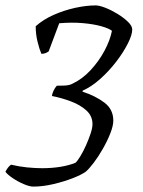

<svg xmlns="http://www.w3.org/2000/svg" viewBox="-54 -585 529 710"><path d="M69 105Q55 105 33 95.5Q11 86 -8 73Q-27 60 -34 50Q-24 31 -13 24Q16 31 46 34Q76 37 102 37Q137 37 168.5 32Q200 27 225 17Q232 11 243 -7Q254 -25 264 -47.5Q274 -70 281 -91Q288 -112 288 -126Q288 -156 265.5 -176.5Q243 -197 208.5 -210Q174 -223 138 -230Q139 -239 144 -249.5Q149 -260 156 -268Q164 -268 182 -268.5Q200 -269 211 -274Q250 -292 281 -325.5Q312 -359 332.5 -397.5Q353 -436 360 -471Q349 -480 320.5 -488Q292 -496 252 -499.5Q212 -503 165 -499L126 -395Q122 -392 115.5 -389Q109 -386 99 -386Q92 -402 85 -430Q78 -458 78 -488Q106 -513 144.5 -530Q183 -547 224 -556Q265 -565 300 -565Q313 -565 335 -556.5Q357 -548 380 -534Q403 -520 419 -504.5Q435 -489 435 -476Q435 -456 418.5 -423.5Q402 -391 375.5 -356.5Q349 -322 316.5 -293Q284 -264 252 -250L251 -246Q298 -231 331.5 -206Q365 -181 365 -139Q365 -120 354 -92Q343 -64 326.5 -35Q310 -6 292.5 17Q275 40 263 50Q246 62 213.5 74.5Q181 87 142.5 96Q104 105 69 105Z"/></svg>

Font: Texturina 72pt 72pt Light
Style: Italic
Weight: 300
Italic angle: -11°
Designer: Guillermo Torres Carreño
Foundry: Omnibus-Type
Version: Version 1.002; ttfautohint (v1.8.3)